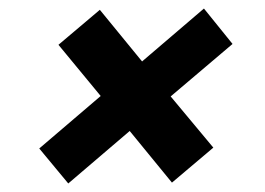

<svg xmlns="http://www.w3.org/2000/svg" viewBox="-20 -515 622 450"><path d="M140 -85 72 -167 216 -290 117 -410 214 -492 313 -371 458 -495 525 -412 380 -289 480 -169 383 -87 284 -208Z"/></svg>

Font: DM Sans 28pt ExtraBold
Style: Italic
Weight: 800
Italic angle: -10°
Version: Version 4.004;gftools[0.9.30]